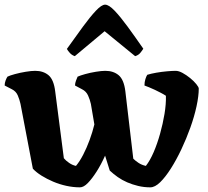

<svg xmlns="http://www.w3.org/2000/svg" viewBox="-28 -804 893 824"><path d="M315 0Q286 0 256.5 -6.5Q227 -13 200 -24.5Q173 -36 150.5 -50Q128 -64 113 -80L60 -358Q56 -376 48.5 -394Q41 -412 23 -421L-8 -437Q-8 -448 -4 -458.5Q0 -469 4 -475Q14 -480 36 -486Q58 -492 82.5 -496Q107 -500 123 -500Q158 -500 180.5 -481Q203 -462 209 -411L246 -125Q254 -115 268.5 -105Q283 -95 298 -92Q314 -111 329 -140Q344 -169 356.5 -203Q369 -237 377 -270L362 -358Q358 -376 350 -394Q342 -412 324 -421L294 -437Q294 -447 298 -457.5Q302 -468 305 -475Q316 -480 337.5 -486Q359 -492 383.5 -496Q408 -500 424 -500Q459 -500 481.5 -481Q504 -462 510 -412L544 -123Q553 -114 566.5 -105Q580 -96 598 -92Q616 -115 631.5 -151Q647 -187 659 -230Q671 -273 678 -315Q685 -357 684 -393Q675 -399 662.5 -405.5Q650 -412 636.5 -418.5Q623 -425 611.5 -429.5Q600 -434 592 -437Q592 -452 596 -464.5Q600 -477 604 -483Q620 -488 643 -492Q666 -496 689 -498Q712 -500 726 -500Q739 -500 755.5 -491Q772 -482 788 -469Q804 -456 814.5 -443Q825 -430 825 -424Q825 -392 815.5 -348Q806 -304 789 -256.5Q772 -209 750.5 -163.5Q729 -118 705.5 -81Q682 -44 659.5 -22Q637 0 617 0Q590 0 565 -6Q540 -12 518 -21.5Q496 -31 477.5 -44Q459 -57 443 -72L423 -136Q406 -98 386.5 -67.5Q367 -37 349 -18.5Q331 0 315 0ZM293 -563Q281 -567 272.5 -576Q264 -585 259 -594Q296 -646 327.5 -689Q359 -732 383.5 -758Q408 -784 423 -784Q439 -784 463.5 -758.5Q488 -733 519.5 -690Q551 -647 587 -595Q583 -588 574.5 -577.5Q566 -567 552 -563L421 -670Z"/></svg>

Font: Texturina Medium 12pt ExtraBold
Style: Regular
Weight: 800
Version: Version 1.002